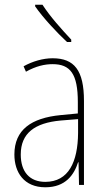

<svg xmlns="http://www.w3.org/2000/svg" viewBox="-20 -784 450 814"><path d="M160 -764H129V-757C163 -708 221 -646 264 -606H282V-616C241 -660 193 -713 160 -764ZM203 -537C162 -537 118 -524 80 -503L90 -480C133 -504 170 -512 203 -512C278 -512 310 -471 310 -351V-303L237 -296C113 -284 41 -234 41 -129C41 -53 82 10 172 10C258 10 294 -43 311 -96H313L315 0H336V-356C336 -486 295 -537 203 -537ZM237 -273 311 -279V-220C310 -98 271 -13 172 -13C106 -13 68 -55 68 -129C68 -219 127 -263 237 -273Z"/></svg>

Font: Noto Sans Lao UI Cond Thin
Style: Regular
Weight: 100
Width: 3
Designer: Monotype Design Team
Foundry: Monotype Imaging Inc.
Version: Version 2.000